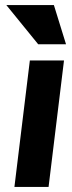

<svg xmlns="http://www.w3.org/2000/svg" viewBox="-20 -739 284 759"><path d="M193 -719 241 -564H131L5 -719ZM98 -500H233L172 0H37Z"/></svg>

Font: Haskoy ExtraBold
Style: Italic
Weight: 800
Designer: Ertekin Erdin
Foundry: Ertekin Erdin
Version: Version 2.000; ttfautohint (v1.8.4.7-5d5b)